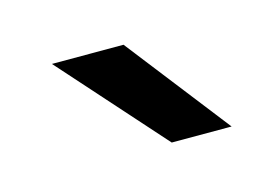

<svg xmlns="http://www.w3.org/2000/svg" viewBox="-41 -856 457 316"><g transform="rotate(-15 187.5 -698.0)"><path d="M220 -610 63 -786H185L322 -610Z"/></g></svg>

Font: Gmarket Sans TTF Medium
Style: Regular
Weight: 500
Designer: Creative Director : Sungho Lee; Art Director : Kiwoong Choi; Project Manager : Sori Yang, Jongwook Yoon; Font Designer :
Foundry: Sandoll Inc.
Version: Version 1.000;hotconv 1.0.109;makeotfexe 2.5.65596